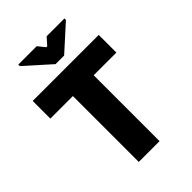

<svg xmlns="http://www.w3.org/2000/svg" viewBox="-217 -824 915 915"><g transform="rotate(-45 240.0 -367.0)"><path d="M302 -545V0H162V-545ZM10 -444V-563H455V-444ZM211 -610 84 -724V-734H208L237 -698H243L275 -734H395V-724L269 -610Z"/></g></svg>

Font: Darker Grotesque Light Black
Style: Regular
Weight: 900
Version: Version 1.000;gftools[0.9.28]